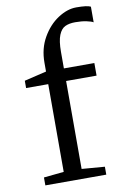

<svg xmlns="http://www.w3.org/2000/svg" viewBox="-91 -878 606 931"><g transform="rotate(-10 211.5 -412.0)"><path d="M154 -49V-481H45V-517L154 -543V-587Q154 -656 185 -710Q216 -764 262 -794Q308 -824 352 -824Q407 -824 423 -815V-738Q414 -744 390 -749Q366 -754 335 -754Q305 -754 285 -744.5Q265 -735 253.5 -706.5Q242 -678 242 -624V-543H392V-481H242V-48L355 -39V0H55V-39Z"/></g></svg>

Font: Grenzecho Serif
Style: Serif-Regular
Weight: 400
Designer: Dan Reynolds
Foundry: Dan Reynolds
Version: Version 1.001; ttfautohint (v1.1) -l 5 -r 5 -G 72 -x 0 -D la